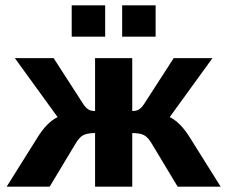

<svg xmlns="http://www.w3.org/2000/svg" viewBox="-20 -703 856 723"><path d="M5 0ZM121 -185Q157 -243 197 -262L36 -484H182L293 -312Q303 -297 312.5 -291Q322 -285 338 -285V-484H478V-285Q494 -285 503.5 -291Q513 -297 523 -312L634 -484H780L619 -262Q659 -243 695 -185L811 0H649L554 -158Q538 -186 522.5 -194Q507 -202 478 -202V0H338V-202Q309 -202 293.5 -194Q278 -186 262 -158L167 0H5ZM250 -683H376V-565H250ZM440 -683H566V-565H440Z"/></svg>

Font: Play
Style: Bold
Weight: 700
Designer: Jonas Hecksher (Cyrillic expansion: Cyreal)
Foundry: Jonas Hecksher, Playtype, e-types AS
Version: Version 2.101; ttfautohint (v1.5.65-e2d9)